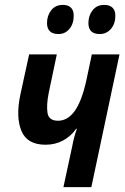

<svg xmlns="http://www.w3.org/2000/svg" viewBox="-20 -764 510 784"><path d="M239 0 275 -167Q278 -184 283 -203Q288 -222 294 -238H291Q269 -207 237 -190Q205 -173 166 -173Q91 -173 67.5 -229.5Q44 -286 63 -377L99 -542H212L179 -385Q169 -335 174 -303Q179 -271 217 -271Q256 -271 284.5 -310Q313 -349 332 -433L355 -542H468L353 0ZM387 -625Q341 -625 341 -670Q341 -700 358 -722Q375 -744 406 -744Q427 -744 439 -733Q451 -722 451 -700Q451 -667 433 -646Q415 -625 387 -625ZM219 -625Q172 -625 172 -670Q172 -700 189 -722Q206 -744 237 -744Q258 -744 269.5 -733Q281 -722 281 -700Q281 -667 263.5 -646Q246 -625 219 -625Z"/></svg>

Font: Noto Sans Condensed SemiBold
Style: Italic
Weight: 600
Width: 3
Italic angle: -12°
Designer: Monotype Design Team
Foundry: Monotype Imaging Inc.
Version: Version 2.013; ttfautohint (v1.8.4.7-5d5b)